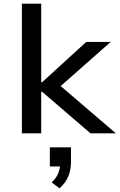

<svg xmlns="http://www.w3.org/2000/svg" viewBox="-20 -725 650 1044"><path d="M99 0V-705H204V-278H209L449 -497H582L286 -236L289 -275L610 0H472L209 -226H204V0ZM304 299 261 267Q286 243 296.5 217.5Q307 192 307 165L326 180H251V76H366V154Q366 198 351.5 233.5Q337 269 304 299Z"/></svg>

Font: Nunito Sans 7pt SemiExpanded Medium
Style: Regular
Weight: 500
Width: 6
Designer: Vernon Adams
Foundry: Vernon Adams
Version: Version 3.101;gftools[0.9.27]